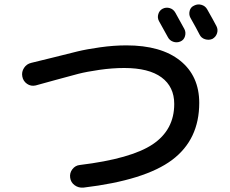

<svg xmlns="http://www.w3.org/2000/svg" viewBox="-20 -856 1040 870"><path d="M716.8 -816.4Q732.4 -824.2 749 -819.3Q765.6 -814.5 774.4 -798.8Q809.6 -735.4 815.4 -724.6Q823.2 -710 818.4 -692.4Q813.5 -674.8 797.4 -668Q781.2 -661.1 764.6 -667Q748 -672.9 740.2 -688.5Q706.1 -750 700.2 -760.7Q692.4 -775.4 697.3 -792Q702.1 -808.6 716.8 -816.4ZM918.9 -813.5Q947.3 -763.7 960.9 -737.3Q968.8 -721.7 963.4 -705.1Q958 -688.5 942.4 -679.7Q926.8 -672.9 909.2 -678.2Q891.6 -683.6 883.8 -700.2Q871.1 -725.6 842.8 -775.4Q835 -790 839.4 -807.1Q843.8 -824.2 860.4 -831.1Q876 -838.9 893.1 -834Q910.2 -829.1 918.9 -813.5ZM141.6 -468.8Q120.1 -463.9 102.5 -476.1Q85 -488.3 81.1 -509.3Q77.1 -530.3 88.9 -548.3Q100.6 -566.4 122.1 -571.3L221.7 -595.7Q291 -613.3 331.1 -623Q371.1 -632.8 433.1 -641.6Q495.1 -650.4 552.7 -650.4Q710 -650.4 796.4 -581.1Q882.8 -511.7 882.8 -389.6Q882.8 -223.6 759.8 -131.3Q636.7 -39.1 358.4 -5.9Q335.9 -3.9 318.4 -16.6Q300.8 -29.3 297.9 -50.8Q294.9 -72.3 308.1 -89.4Q321.3 -106.4 341.8 -108.4Q574.2 -136.7 671.9 -202.1Q769.5 -267.6 769.5 -384.8Q769.5 -462.9 711.9 -505.4Q654.3 -547.9 543 -547.9Q489.3 -547.9 431.2 -539.6Q373 -531.2 335 -521.5Q296.9 -511.7 233.4 -494.1Q222.7 -491.2 190.9 -482.4Q159.2 -473.6 141.6 -468.8Z"/></svg>

Font: Rounded Mgen+ 2m medium
Style: Regular
Weight: 500
Designer: [Source Han Sans]
Ryoko NISHIZUKA  (kana & ideographs); Paul D. Hunt (Latin, Greek & Cyrillic); Wenlong ZHANG  (bopomofo
Version: Version 1.059.20150602